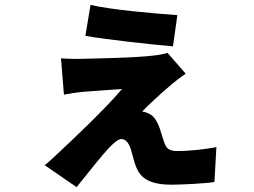

<svg xmlns="http://www.w3.org/2000/svg" viewBox="-20 -684 1040 787"><path d="M351 -664 330 -537C416 -522 604 -501 689 -494L707 -622C619 -628 433 -644 351 -664ZM741 -382 667 -467C657 -464 629 -458 615 -457C544 -447 358 -444 318 -443C288 -442 251 -443 230 -445L242 -296C260 -299 291 -305 325 -308C369 -312 445 -316 480 -319C416 -242 268 -102 217 -55C192 -31 180 -20 163 -7L294 83C355 6 400 -49 424 -75C443 -95 463 -114 477 -114C496 -114 508 -98 517 -70C523 -51 529 -21 539 3C557 44 589 73 684 73C723 73 826 68 859 62L867 -81C825 -73 764 -65 706 -65C680 -65 664 -72 656 -93C648 -113 642 -136 635 -157C628 -179 614 -203 601 -212C588 -221 574 -225 563 -227C575 -241 641 -303 682 -337C697 -350 722 -369 741 -382Z"/></svg>

Font: ChiuKong Gothic MN Heavy
Style: Regular
Weight: 900
Designer: Ryoko NISHIZUKA 西塚涼子 (kana, bopomofo & ideographs); Paul D. Hunt (Latin, Greek & Cyrillic); Sandoll Communications 산돌커뮤니
Foundry: Adobe
Version: Version 1.300